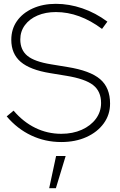

<svg xmlns="http://www.w3.org/2000/svg" viewBox="-20 -731 626 1003"><path d="M300 11Q216 11 143 -23.5Q70 -58 15 -123L51 -153Q101 -94 164.5 -63Q228 -32 300 -32Q360 -32 407 -53Q454 -74 481 -110.5Q508 -147 508 -193Q508 -254 466.5 -286.5Q425 -319 327 -335L242 -349Q137 -366 88 -408Q39 -450 39 -523Q39 -579 68.5 -621Q98 -663 151 -687Q204 -711 272 -711Q341 -711 410 -687.5Q479 -664 541 -618L513 -580Q395 -668 272 -668Q218 -668 176 -650Q134 -632 110 -599.5Q86 -567 86 -525Q86 -470 123 -439.5Q160 -409 247 -395L332 -381Q451 -362 503 -317.5Q555 -273 555 -190Q555 -132 522 -86.5Q489 -41 431.5 -15Q374 11 300 11ZM237 252 273 84H323L272 252Z"/></svg>

Font: Red Hat Display VF
Style: Regular
Weight: 300
Designer: Pentagram, MCKL
Foundry: Pentagram, MCKL
Version: Version 1.023